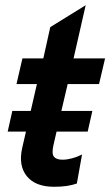

<svg xmlns="http://www.w3.org/2000/svg" viewBox="-20 -714 427 744"><path d="M363.8 -388.2H242.2L217.8 -284.2H337.9L319.8 -204.1H199.2L187 -150.9Q179.7 -118.2 189 -106.7Q198.2 -95.2 222.2 -95.2Q256.8 -95.2 297.9 -115.2L277.8 -2.9Q242.7 9.8 189.9 9.8Q117.2 9.8 84 -31.2Q50.8 -72.3 65.9 -140.1L80.6 -204.1H9.8L27.8 -284.2H99.1L123 -388.2H43.9L66.9 -487.8H147.9L174.8 -608.9L312 -693.8L265.1 -487.8H387.2Z"/></svg>

Font: HK Grotesk Legacy
Style: Bold Italic
Weight: 700
Italic angle: -13°
Designer: Alfredo Marco Pradil
Foundry: Hanken Design Co.
Version: Version 2.022;PS 002.022;hotconv 1.0.88;makeotf.lib2.5.64775